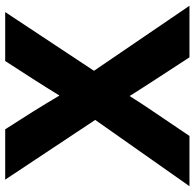

<svg xmlns="http://www.w3.org/2000/svg" viewBox="-25 -743 768 758"><g transform="rotate(-90 359.0 -364.0)"><path d="M2.9 0 264.6 -372.1 28.8 -727.5H227.5L297.4 -617.7Q313.5 -591.8 329.6 -565.4Q345.7 -539.1 360.8 -513.2Q377 -539.1 393.1 -565.4Q409.2 -591.8 426.3 -617.7L497.1 -727.5H690.4L458.5 -377L715.3 0H511.7L420.4 -140.1Q404.8 -164.1 389.4 -188.2Q374 -212.4 358.9 -236.3Q343.8 -212.4 328.1 -188.2Q312.5 -164.1 295.9 -140.1L201.2 0Z"/></g></svg>

Font: Inter Display ExtraBold
Style: Regular
Weight: 800
Designer: Rasmus Andersson
Foundry: rsms
Version: Version 4.000;git-a52131595